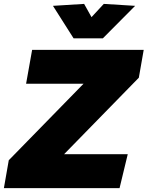

<svg xmlns="http://www.w3.org/2000/svg" viewBox="-29 -966 758 986"><path d="M-9 0 16 -143 400 -536H105L136 -710H709L684 -567L300 -174H627L585 0ZM349 -769 243 -936 403 -946 441 -878 504 -946 665 -936 499 -769Z"/></svg>

Font: Livvic Black
Style: Italic
Weight: 900
Italic angle: -10°
Designer: Jacques Le Bailly, Baron von Fonthausen
Version: Version 1.001; ttfautohint (v1.8.2)